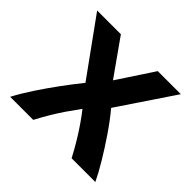

<svg xmlns="http://www.w3.org/2000/svg" viewBox="-132 -675 824 824"><g transform="rotate(45 280.0 -263.0)"><path d="M22 0Q44 -42 75 -89Q106 -136 140.5 -183Q175 -230 208 -271L24 -526H168L284 -362L392 -526H532L362 -273Q397 -231 431 -181Q465 -131 493.5 -83.5Q522 -36 539 0H395Q375 -38 355 -71Q335 -104 315.5 -132Q296 -160 278 -183Q256 -153 236.5 -124.5Q217 -96 199 -66Q181 -36 162 0Z"/></g></svg>

Font: Ubuntu Sans Mono
Style: Regular
Weight: 400
Monospace: yes
Designer: Dalton Maag Ltd
Foundry: Dalton Maag Ltd
Version: Version 1.006